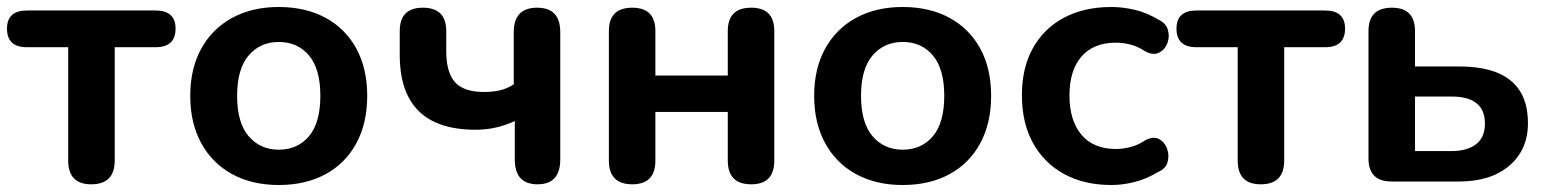

<svg xmlns="http://www.w3.org/2000/svg" viewBox="-22 -519 4420 549"><path d="M239 8Q173 8 173 -60V-384H55Q-2 -384 -2 -437Q-2 -489 55 -489H423Q480 -489 480 -437Q480 -384 423 -384H306V-60Q306 8 239 8Z M775 10Q699 10 642 -21Q585 -52 553.5 -109.5Q522 -167 522 -245Q522 -323 553.5 -380Q585 -437 642 -468Q699 -499 775 -499Q852 -499 909 -468Q966 -437 997 -380Q1028 -323 1028 -245Q1028 -167 997 -109.5Q966 -52 909 -21Q852 10 775 10ZM775 -91Q829 -91 861.5 -129.5Q894 -168 894 -245Q894 -322 861.5 -360.5Q829 -399 775 -399Q722 -399 689 -360.5Q656 -322 656 -245Q656 -168 689 -129.5Q722 -91 775 -91Z M1515 8Q1450 8 1450 -63V-173Q1397 -148 1338 -148Q1121 -148 1121 -362V-430Q1121 -497 1187 -497Q1254 -497 1254 -430V-373Q1254 -312 1279 -284Q1304 -256 1362 -256Q1388 -256 1408.5 -261Q1429 -266 1447 -278V-427Q1447 -497 1514 -497Q1580 -497 1580 -427V-63Q1580 8 1515 8Z M1786 8Q1719 8 1719 -60V-430Q1719 -497 1786 -497Q1852 -497 1852 -430V-303H2059V-430Q2059 -497 2126 -497Q2192 -497 2192 -430V-60Q2192 8 2126 8Q2059 8 2059 -60V-199H1852V-60Q1852 8 1786 8Z M2559 10Q2483 10 2426 -21Q2369 -52 2337.5 -109.5Q2306 -167 2306 -245Q2306 -323 2337.5 -380Q2369 -437 2426 -468Q2483 -499 2559 -499Q2636 -499 2693 -468Q2750 -437 2781 -380Q2812 -323 2812 -245Q2812 -167 2781 -109.5Q2750 -52 2693 -21Q2636 10 2559 10ZM2559 -91Q2613 -91 2645.5 -129.5Q2678 -168 2678 -245Q2678 -322 2645.5 -360.5Q2613 -399 2559 -399Q2506 -399 2473 -360.5Q2440 -322 2440 -245Q2440 -168 2473 -129.5Q2506 -91 2559 -91Z M3156 10Q3078 10 3020.5 -21.5Q2963 -53 2931.5 -110.5Q2900 -168 2900 -247Q2900 -325 2931.5 -381.5Q2963 -438 3020.5 -468.5Q3078 -499 3156 -499Q3188 -499 3222.5 -491Q3257 -483 3290 -463Q3312 -453 3317.5 -433.5Q3323 -414 3316 -395.5Q3309 -377 3292.5 -368.5Q3276 -360 3253 -372Q3232 -386 3210.5 -391.5Q3189 -397 3169 -397Q3105 -397 3070.5 -357.5Q3036 -318 3036 -246Q3036 -174 3070.5 -133.5Q3105 -93 3169 -93Q3189 -93 3210.5 -98.5Q3232 -104 3253 -118Q3276 -130 3292 -121.5Q3308 -113 3315 -94Q3322 -75 3316.5 -55.5Q3311 -36 3289 -27Q3256 -7 3222 1.5Q3188 10 3156 10Z M3583 8Q3517 8 3517 -60V-384H3399Q3342 -384 3342 -437Q3342 -489 3399 -489H3767Q3824 -489 3824 -437Q3824 -384 3767 -384H3650V-60Q3650 8 3583 8Z M3957 0Q3891 0 3891 -66V-430Q3891 -497 3958 -497Q4024 -497 4024 -430V-329H4150Q4347 -329 4347 -167Q4347 -91 4294 -45.5Q4241 0 4150 0ZM4024 -87H4128Q4173 -87 4198.5 -106.5Q4224 -126 4224 -166Q4224 -243 4128 -243H4024Z"/></svg>

Font: Chiron GoRound TC SB
Style: Regular
Weight: 500
Designer: Ryoko NISHIZUKA 西塚涼子 (kana, bopomofo & ideographs); Paul D. Hunt (Latin, Greek & Cyrillic); Sandoll Communications 산돌커뮤니
Foundry: Adobe
Version: Version 1.000;hotconv 1.1.1;makeotfexe 2.6.0